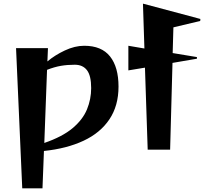

<svg xmlns="http://www.w3.org/2000/svg" viewBox="-20 -821 1119 1053"><path d="M102 212 68 -557H243L240 -484Q280 -518 335 -544Q390 -570 442 -570Q537 -570 583.5 -511.5Q630 -453 630 -346Q630 -241 580 -166.5Q530 -92 438 -49Q346 -6 221 7L213 212ZM223 -37Q322 -71 378 -118Q434 -165 457 -221Q480 -277 480 -338Q480 -406 457 -436Q434 -466 390 -466Q350 -466 314.5 -460Q279 -454 238 -438Z M790 0 775 -450 684 -435V-570L772 -555L764 -801L1079 -717L1078 -706L931 -671L927 -530L1060 -508V-499L926 -476L913 0Z"/></svg>

Font: Reggae One
Style: Regular
Weight: 400
Designer: Fontworks Inc.
Foundry: Fontworks Inc.
Version: Version 1.100